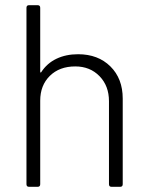

<svg xmlns="http://www.w3.org/2000/svg" viewBox="-20 -720 572 740"><path d="M453 -340V-10Q453 0 443 0H410Q400 0 400 -10V-330Q400 -389 363.5 -426.5Q327 -464 270 -464Q209 -464 172 -427.5Q135 -391 135 -332V-10Q135 0 125 0H92Q82 0 82 -10V-690Q82 -700 92 -700H125Q135 -700 135 -690V-444Q135 -441 136.5 -440.5Q138 -440 139 -442Q161 -476 197.5 -493.5Q234 -511 281 -511Q358 -511 405.5 -464Q453 -417 453 -340Z"/></svg>

Font: Barlow Light
Style: Regular
Weight: 300
Designer: Jeremy Tribby
Foundry: Tribby Type
Version: Version 1.422